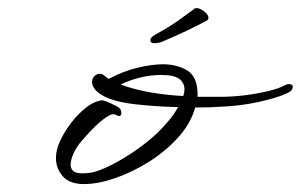

<svg xmlns="http://www.w3.org/2000/svg" viewBox="-20 -446 758 484"><path d="M192 18Q155 18 138 -2Q121 -22 121 -47Q121 -60 126 -77Q134 -100 151.5 -125.5Q169 -151 191 -170Q213 -189 235 -193Q239 -194 250 -189.5Q261 -185 271.5 -179.5Q282 -174 284 -170Q286 -164 286 -162Q286 -149 273 -156Q264 -162 247 -150Q230 -138 213.5 -121Q197 -104 187 -92Q175 -79 166.5 -61.5Q158 -44 158 -30Q158 -22 164 -15.5Q170 -9 188 -9Q193 -9 198.5 -9.5Q204 -10 211 -11Q230 -15 258.5 -29Q287 -43 318.5 -64.5Q350 -86 377 -111Q391 -125 405 -141.5Q419 -158 429 -176Q377 -177 322.5 -183Q268 -189 239 -205Q225 -213 218.5 -222Q212 -231 212 -239Q212 -248 218 -254Q224 -260 231 -260Q237 -260 242 -256Q245 -254 248 -251.5Q251 -249 254 -247Q291 -267 327.5 -275.5Q364 -284 391 -284Q422 -284 447.5 -271Q473 -258 477 -224Q478 -218 478 -212.5Q478 -207 478 -202H537Q567 -202 598.5 -206Q630 -210 656.5 -216.5Q683 -223 696 -230Q703 -234 708 -234Q718 -234 718 -227Q718 -216 699 -209Q677 -199 632 -189Q587 -179 537 -177Q525 -176 508.5 -175.5Q492 -175 472 -175Q461 -135 429.5 -100Q398 -65 356 -38.5Q314 -12 270.5 3Q227 18 192 18ZM442 -204Q445 -213 445 -221Q445 -237 432 -247Q419 -257 387 -257Q359 -257 333 -250.5Q307 -244 284 -233Q319 -220 360 -213Q401 -206 442 -204ZM369 -337Q359 -337 359 -345Q359 -350 365 -354.5Q371 -359 379 -363Q405 -377 429 -394Q453 -411 469 -423L471 -425Q479 -427 488.5 -421.5Q498 -416 503 -408.5Q508 -401 503 -395Q485 -385 452.5 -369.5Q420 -354 396 -344Q382 -337 369 -337Z"/></svg>

Font: WindSong Medium
Style: Regular
Weight: 500
Designer: Robert E. Leuschke
Foundry: Robert E. Leuschke
Version: Version 1.010; ttfautohint (v1.8.3)